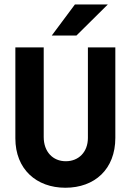

<svg xmlns="http://www.w3.org/2000/svg" viewBox="-20 -841 596 875"><path d="M216 -679.2H328.5L471.5 -820.8H321.5ZM277.8 14.6C411.8 14.6 505.6 -70.1 505.6 -212.5V-625H380.6V-212.5C380.6 -147.9 338.2 -106.2 279.9 -106.2C220.8 -106.2 179.2 -149.3 179.2 -216.7V-625H50V-210.4C50 -70.1 145.8 14.6 277.8 14.6Z"/></svg>

Font: Afacad
Style: Bold
Weight: 700
Designer: Kristian Moeller
Foundry: Dicotype
Version: Version 1.000